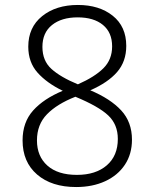

<svg xmlns="http://www.w3.org/2000/svg" viewBox="-20 -744 640 774"><path d="M71 -178Q71 -251 113.5 -298.5Q156 -346 233 -378Q169 -409 131.5 -451Q94 -493 94 -556Q94 -634 150 -679Q206 -724 294 -724Q380 -724 434.5 -680.5Q489 -637 489 -559Q489 -496 452 -453.5Q415 -411 344 -380Q425 -346 468.5 -299Q512 -252 512 -181Q512 -123 483.5 -80Q455 -37 404 -13.5Q353 10 287 10Q188 10 129.5 -40.5Q71 -91 71 -178ZM432 -557Q432 -613 395 -643.5Q358 -674 293 -674Q228 -674 189.5 -643Q151 -612 151 -555Q151 -499 187.5 -466Q224 -433 294 -404Q362 -434 397 -469Q432 -504 432 -557ZM455 -184Q455 -242 416.5 -278.5Q378 -315 284 -354Q210 -325 169.5 -283.5Q129 -242 129 -178Q129 -114 171 -76.5Q213 -39 290 -39Q366 -39 410.5 -77.5Q455 -116 455 -184Z"/></svg>

Font: Noto Sans Mono UI Light
Style: Regular
Weight: 300
Monospace: yes
Designer: Monotype Design team
Foundry: Monotype Imaging Inc.
Version: Version 1.000